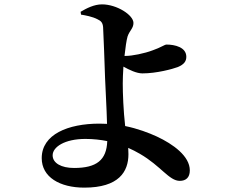

<svg xmlns="http://www.w3.org/2000/svg" viewBox="-20 -808 1040 879"><path d="M632 -472C697 -472 770 -492 794 -501C823 -513 833 -528 833 -548C833 -592 780 -604 742 -604C734 -604 715 -590 680 -578C641 -563 584 -552 556 -552H550C554 -589 559 -624 564 -641C573 -668 591 -678 591 -703C591 -739 515 -788 447 -788C411 -788 376 -770 349 -754L351 -741C370 -738 403 -732 426 -720C443 -712 450 -704 452 -684C454 -657 459 -506 461 -451C463 -394 468 -320 470 -241L435 -242C292 -242 171 -193 171 -84C171 3 254 51 366 51C524 51 568 -22 568 -102L567 -131C585 -123 603 -114 620 -104C717 -48 754 20 803 20C831 20 849 5 849 -28C849 -93 773 -148 698 -183C661 -200 611 -219 553 -231C545 -301 542 -380 542 -426C542 -445 543 -473 545 -503C572 -488 605 -472 632 -472ZM471 -162C468 -75 422 -39 319 -39C261 -39 221 -61 221 -97C221 -135 276 -172 371 -172C407 -172 441 -168 471 -162Z"/></svg>

Font: Source Han Serif CN
Style: Bold
Weight: 700
Designer: Ryoko NISHIZUKA 西塚涼子 (kana & ideographs); Frank Grießhammer (Latin, Greek & Cyrillic); Wenlong ZHANG 张文龙 (bopomofo); San
Foundry: Adobe
Version: Version 2.003;hotconv 1.1.1;makeotfexe 2.6.0